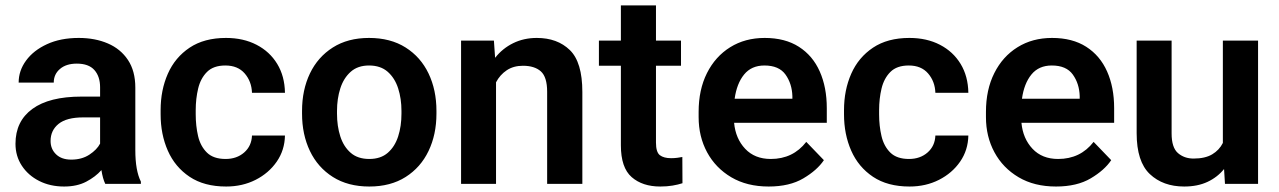

<svg xmlns="http://www.w3.org/2000/svg" viewBox="-20 -678 4715 708"><path d="M368.2 0Q358.9 -19 354 -50.8Q332 -25.9 298.1 -8.1Q264.2 9.8 216.3 9.8Q165 9.8 124.5 -10.7Q84 -31.2 60.5 -66.9Q37.1 -102.5 37.1 -147.9Q37.1 -231 99.4 -276.4Q161.6 -321.8 280.3 -321.8H349.1V-356Q349.1 -396 328.1 -419.7Q307.1 -443.4 263.2 -443.4Q224.1 -443.4 201.2 -423.8Q178.2 -404.3 178.2 -373.5H48.8Q48.8 -417.5 76.2 -454.8Q103.5 -492.2 153.3 -515.1Q203.1 -538.1 270.5 -538.1Q330.6 -538.1 377.7 -517.8Q424.8 -497.6 451.9 -456.8Q479 -416 479 -355V-124.5Q479 -48.8 499.5 -8.3V0ZM242.7 -89.4Q281.7 -89.4 309.6 -107.7Q337.4 -126 349.1 -148.4V-245.1H286.6Q225.6 -245.1 196 -221.2Q166.5 -197.3 166.5 -158.2Q166.5 -128.4 186.8 -108.9Q207 -89.4 242.7 -89.4Z M812 -91.8Q853 -91.8 880.4 -115.7Q907.7 -139.6 909.2 -178.2H1030.8Q1029.8 -124.5 1000.5 -82Q971.2 -39.6 922.6 -14.9Q874 9.8 814 9.8Q732.9 9.8 679.2 -26.1Q625.5 -62 598.9 -122.3Q572.3 -182.6 572.3 -256.3V-272Q572.3 -345.7 598.9 -406Q625.5 -466.3 679.2 -502.2Q732.9 -538.1 813.5 -538.1Q877.4 -538.1 926 -512.9Q974.6 -487.8 1002.2 -442.4Q1029.8 -397 1030.8 -335.9H909.2Q907.7 -377.9 882.3 -407.2Q856.9 -436.5 811 -436.5Q767.1 -436.5 743.4 -412.8Q719.7 -389.2 710.7 -351.6Q701.7 -314 701.7 -272V-256.3Q701.7 -213.9 710.4 -176.3Q719.2 -138.7 743.2 -115.2Q767.1 -91.8 812 -91.8Z M1093.8 -258.8V-269Q1093.8 -346.2 1122.8 -407Q1151.9 -467.8 1207.3 -502.9Q1262.7 -538.1 1340.8 -538.1Q1419.9 -538.1 1475.6 -502.9Q1531.2 -467.8 1560.3 -407Q1589.4 -346.2 1589.4 -269V-258.8Q1589.4 -182.1 1560.3 -121.3Q1531.2 -60.5 1475.8 -25.4Q1420.4 9.8 1341.8 9.8Q1263.2 9.8 1207.5 -25.4Q1151.9 -60.5 1122.8 -121.3Q1093.8 -182.1 1093.8 -258.8ZM1222.7 -269V-258.8Q1222.7 -212.9 1234.9 -175Q1247.1 -137.2 1273.2 -114.5Q1299.3 -91.8 1341.8 -91.8Q1383.8 -91.8 1409.9 -114.5Q1436 -137.2 1448.2 -175Q1460.4 -212.9 1460.4 -258.8V-269Q1460.4 -314 1448.2 -352.1Q1436 -390.1 1409.7 -413.3Q1383.3 -436.5 1340.8 -436.5Q1299.3 -436.5 1273.2 -413.3Q1247.1 -390.1 1234.9 -352.1Q1222.7 -314 1222.7 -269Z M1908.2 -435.5Q1873.5 -435.5 1848.6 -418.9Q1823.7 -402.3 1809.1 -374.5V0H1680.2V-528.3H1801.3L1805.7 -464.8Q1833 -499.5 1872.3 -518.8Q1911.6 -538.1 1959.5 -538.1Q2035.2 -538.1 2081.3 -493.4Q2127.4 -448.7 2127.4 -338.9V0H1997.6V-339.8Q1997.6 -394 1974.4 -414.8Q1951.2 -435.5 1908.2 -435.5Z M2491.2 -528.3V-435.5H2398.9V-152.3Q2398.9 -116.7 2413.3 -105.7Q2427.7 -94.7 2454.6 -94.7Q2467.3 -94.7 2478 -96.2Q2488.8 -97.7 2496.1 -99.1L2496.6 -2.4Q2480.5 2.9 2460.2 6.3Q2439.9 9.8 2414.6 9.8Q2349.1 9.8 2309.3 -24.9Q2269.5 -59.6 2269.5 -142.1V-435.5H2188.5V-528.3H2269.5V-658.2H2398.9V-528.3Z M2814.5 9.8Q2734.4 9.8 2676.5 -24.4Q2618.7 -58.6 2587.4 -116.5Q2556.2 -174.3 2556.2 -246.1V-265.6Q2556.2 -347.2 2586.9 -408.4Q2617.7 -469.7 2672.6 -503.9Q2727.5 -538.1 2799.8 -538.1Q2875 -538.1 2926 -505.4Q2977.1 -472.7 3002.9 -414.3Q3028.8 -356 3028.8 -279.3V-225.1H2687Q2692.4 -167 2727.8 -129.4Q2763.2 -91.8 2822.3 -91.8Q2904.3 -91.8 2953.1 -154.8L3018.1 -87.4Q2993.2 -50.3 2942.4 -20.3Q2891.6 9.8 2814.5 9.8ZM2798.8 -436.5Q2751 -436.5 2723.9 -403.3Q2696.8 -370.1 2689 -314H2901.9V-323.7Q2900.4 -369.6 2876.5 -403.1Q2852.5 -436.5 2798.8 -436.5Z M3332 -91.8Q3373 -91.8 3400.4 -115.7Q3427.7 -139.6 3429.2 -178.2H3550.8Q3549.8 -124.5 3520.5 -82Q3491.2 -39.6 3442.6 -14.9Q3394 9.8 3334 9.8Q3252.9 9.8 3199.2 -26.1Q3145.5 -62 3118.9 -122.3Q3092.3 -182.6 3092.3 -256.3V-272Q3092.3 -345.7 3118.9 -406Q3145.5 -466.3 3199.2 -502.2Q3252.9 -538.1 3333.5 -538.1Q3397.5 -538.1 3446 -512.9Q3494.6 -487.8 3522.2 -442.4Q3549.8 -397 3550.8 -335.9H3429.2Q3427.7 -377.9 3402.3 -407.2Q3377 -436.5 3331.1 -436.5Q3287.1 -436.5 3263.4 -412.8Q3239.7 -389.2 3230.7 -351.6Q3221.7 -314 3221.7 -272V-256.3Q3221.7 -213.9 3230.5 -176.3Q3239.3 -138.7 3263.2 -115.2Q3287.1 -91.8 3332 -91.8Z M3874 9.8Q3793.9 9.8 3736.1 -24.4Q3678.2 -58.6 3647 -116.5Q3615.7 -174.3 3615.7 -246.1V-265.6Q3615.7 -347.2 3646.5 -408.4Q3677.2 -469.7 3732.2 -503.9Q3787.1 -538.1 3859.4 -538.1Q3934.6 -538.1 3985.6 -505.4Q4036.6 -472.7 4062.5 -414.3Q4088.4 -356 4088.4 -279.3V-225.1H3746.6Q3752 -167 3787.4 -129.4Q3822.8 -91.8 3881.8 -91.8Q3963.9 -91.8 4012.7 -154.8L4077.6 -87.4Q4052.7 -50.3 4002 -20.3Q3951.2 9.8 3874 9.8ZM3858.4 -436.5Q3810.5 -436.5 3783.4 -403.3Q3756.3 -370.1 3748.5 -314H3961.4V-323.7Q3960 -369.6 3936 -403.1Q3912.1 -436.5 3858.4 -436.5Z M4497.1 0 4493.7 -54.7Q4469.2 -24.4 4432.6 -7.3Q4396 9.8 4346.7 9.8Q4268.6 9.8 4220 -36.1Q4171.4 -82 4171.4 -187V-528.3H4300.3V-186Q4300.3 -133.8 4323.7 -113.5Q4347.2 -93.3 4381.3 -93.3Q4423.8 -93.3 4450 -108.9Q4476.1 -124.5 4489.3 -150.9V-528.3H4619.1V0Z"/></svg>

Font: Vazirmatn RD UI SemiBold
Style: Regular
Weight: 600
Designer: Saber Rastikerdar
Foundry: Saber Rastikerdar
Version: Version 33.003